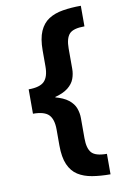

<svg xmlns="http://www.w3.org/2000/svg" viewBox="-99 -824 650 1019"><g transform="rotate(-10 226.5 -314.0)"><path d="M62 -301.3V-379.4Q123 -379.4 147 -404.1Q170.9 -428.7 170.9 -483.4V-569.3Q170.9 -633.3 188.2 -672.9Q205.6 -712.4 237.5 -732.9Q269.5 -753.4 314 -760.7Q358.4 -768.1 411.6 -768.1V-657.2Q350.6 -657.2 329.6 -633.8Q308.6 -610.4 308.6 -555.7V-445.8Q308.6 -418.9 299.1 -393.1Q289.6 -367.2 263.4 -346.4Q237.3 -325.7 188.7 -313.5Q140.1 -301.3 62 -301.3ZM411.6 140.1Q358.4 140.1 314 132.8Q269.5 125.5 237.5 105.2Q205.6 85 188.2 45.4Q170.9 5.9 170.9 -58.1V-143.6Q170.9 -198.7 147 -223.4Q123 -248 62 -248V-326.7Q140.1 -326.7 188.7 -314.2Q237.3 -301.8 263.4 -281Q289.6 -260.3 299.1 -234.1Q308.6 -208 308.6 -181.2V-72.3Q308.6 -17.6 329.6 6.1Q350.6 29.8 411.6 29.8ZM62 -248V-379.4H194.3V-248Z"/></g></svg>

Font: Inter 24pt
Style: Bold
Weight: 700
Designer: Rasmus Andersson
Foundry: rsms
Version: Version 4.001;git-66647c0bb